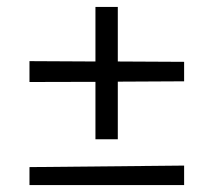

<svg xmlns="http://www.w3.org/2000/svg" viewBox="-20 -536 616 553"><path d="M64.9 -359.9 254.9 -358.9V-516.1H319.3V-358.9L510.3 -357.9V-301.8L319.3 -300.8V-134.8H254.9V-300.3L64.9 -299.8ZM510.3 -2.9H64.9V-54.7L510.3 -59.1Z"/></svg>

Font: DimaThulth2
Style: Regular
Weight: 400
Designer: R.Balvardi
Foundry: R.Balvardi (R.Balvardi@gmail.com)
Version: Version 1.00;November 13, 2018;FontCreator 11.5.0.2427 64-bi